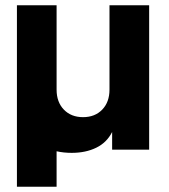

<svg xmlns="http://www.w3.org/2000/svg" viewBox="-20 -566 639 726"><path d="M44 -546H194V-227Q194 -180 221.5 -151.5Q249 -123 294 -123Q339 -123 366.5 -151.5Q394 -180 394 -227V-546H544V0H404V-67Q384 -27 344 -7.5Q304 12 251 12Q221 12 194 6V140H44Z"/></svg>

Font: BLUETTI 2.0
Style: Bold
Weight: 700
Designer: Stijn de Vries
Foundry: tokotype
Version: Version 2.005;October 31, 2023;FontCreator 14.0.0.2814 64-bi